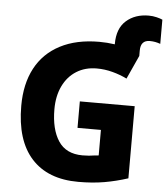

<svg xmlns="http://www.w3.org/2000/svg" viewBox="-59 -935 866 997"><g transform="rotate(5 374.0 -436.0)"><path d="M748 -867V-741Q721 -751 693 -751Q645 -751 645 -697V-669L589 -546Q555 -563 514 -574Q473 -585 431 -585Q371 -585 325.5 -556.5Q280 -528 255 -476Q230 -424 230 -355Q230 -251 270 -190Q310 -129 396 -129Q431 -129 459 -134L480 -136V-269H358V-407H644V-31Q582 -11 521 -0.5Q460 10 386 10Q227 10 142 -84Q57 -178 57 -358Q57 -472 100.5 -554Q144 -636 228.5 -680Q313 -724 432 -724Q473 -724 513 -718V-720Q513 -801 559 -841.5Q605 -882 676 -882Q697 -882 717.5 -877Q738 -872 748 -867Z"/></g></svg>

Font: Noto Sans UI ExtraBold
Style: Regular
Weight: 800
Designer: Monotype Design Team
Foundry: Monotype Imaging Inc.
Version: Version 1.001